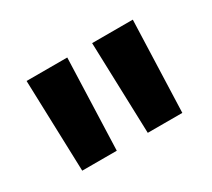

<svg xmlns="http://www.w3.org/2000/svg" viewBox="-69 -816 569 515"><g transform="rotate(-30 215.5 -558.5)"><path d="M167 -417 177 -700H51L60 -417ZM370 -417 380 -700H254L263 -417Z"/></g></svg>

Font: Montserrat-Alt1
Style: Bold
Weight: 700
Designer: Differentunic
Foundry: Differentunic
Version: Version 7.222